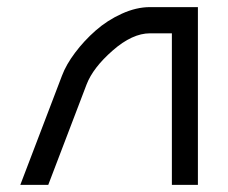

<svg xmlns="http://www.w3.org/2000/svg" viewBox="-20 -520 640 540"><path d="M154.3 -307.1Q166 -338.4 191.2 -371.8Q216.3 -405.3 249 -434.1Q281.7 -462.9 322.5 -481.4Q363.3 -500 401.9 -500H536.6V0H463.4V-426.3H401.9Q352.1 -426.3 296.9 -377.9Q241.7 -329.6 223.6 -282.7L115.7 0H37.1Z"/></svg>

Font: Anka/Coder
Style: Regular
Weight: 400
Monospace: yes
Version: Version 001.100